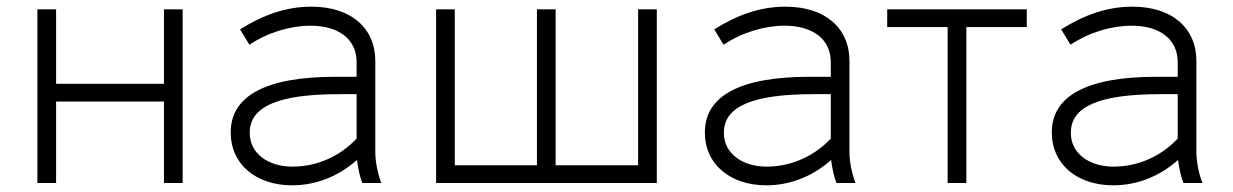

<svg xmlns="http://www.w3.org/2000/svg" viewBox="-20 -548 3693 575"><path d="M92 0H148V-244H471V0H527V-520H471V-297H148V-520H92Z M855 7C925 7 993 -19 1049 -69C1052 -45 1058 -17 1065 0H1122C1112 -25 1104 -63 1104 -91V-365C1104 -465 1030 -528 913 -528H911C837 -528 767 -503 699 -460L727 -414C782 -451 850 -471 909 -471H910C995 -471 1048 -430 1048 -362V-318H983C777 -318 671 -261 671 -152V-150C671 -57 746 7 855 7ZM856 -49C781 -49 728 -90 728 -149V-151C728 -229 813 -266 996 -266H1048V-133C999 -81 931 -49 856 -49Z M1286 0H1947V-520H1891V-53H1644V-520H1588V-53H1342V-520H1286Z M2275 7C2345 7 2413 -19 2469 -69C2472 -45 2478 -17 2485 0H2542C2532 -25 2524 -63 2524 -91V-365C2524 -465 2450 -528 2333 -528H2331C2257 -528 2187 -503 2119 -460L2147 -414C2202 -451 2270 -471 2329 -471H2330C2415 -471 2468 -430 2468 -362V-318H2403C2197 -318 2091 -261 2091 -152V-150C2091 -57 2166 7 2275 7ZM2276 -49C2201 -49 2148 -90 2148 -149V-151C2148 -229 2233 -266 2416 -266H2468V-133C2419 -81 2351 -49 2276 -49Z M2818 0H2874V-467H3055V-520H2637V-467H2818Z M3314 7C3384 7 3452 -19 3508 -69C3511 -45 3517 -17 3524 0H3581C3571 -25 3563 -63 3563 -91V-365C3563 -465 3489 -528 3372 -528H3370C3296 -528 3226 -503 3158 -460L3186 -414C3241 -451 3309 -471 3368 -471H3369C3454 -471 3507 -430 3507 -362V-318H3442C3236 -318 3130 -261 3130 -152V-150C3130 -57 3205 7 3314 7ZM3315 -49C3240 -49 3187 -90 3187 -149V-151C3187 -229 3272 -266 3455 -266H3507V-133C3458 -81 3390 -49 3315 -49Z"/></svg>

Font: Fixel Display Light
Style: Regular
Weight: 300
Designer: AlfaBravo + MacPaw
Foundry: Kyrylo Tkachov, Marchela Mozhyna, Serhii Makarenko, Maria Weinstein, Zakhar Kryvoshyya
Version: Version 1.211